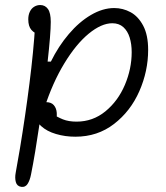

<svg xmlns="http://www.w3.org/2000/svg" viewBox="-20 -532 660 764"><path d="M121.5 -79Q121.5 -94 127.5 -104.5Q133.5 -115 143.2 -120.2Q153 -125.5 163.5 -125.5Q184 -125.5 194.2 -113.5Q204.5 -101.5 205.8 -83.2Q207 -65 202.5 -45.5H175V-86.5L182 -82.5Q208 -66 230.5 -57Q253 -48 284.5 -48Q349.5 -48 399.5 -89Q449.5 -130 476.8 -194Q504 -258 504 -324.5Q504 -356.5 496 -382.5Q488 -408.5 470.8 -424Q453.5 -439.5 427 -439.5Q383.5 -439.5 333 -398Q282.5 -356.5 235.8 -279.5Q189 -202.5 156.5 -101.5H126L151.5 -287H182.5Q212.5 -348 253.8 -396.5Q295 -445 342 -472.5Q389 -500 434.5 -500Q469 -500 499.5 -483.5Q530 -467 549.8 -429.8Q569.5 -392.5 569.5 -333.5Q569.5 -249 534.5 -169.2Q499.5 -89.5 433.8 -38.8Q368 12 280 12Q239 12 202.8 1.2Q166.5 -9.5 144 -30Q121.5 -50.5 121.5 -79ZM42.5 155Q55 84.5 59.5 58Q81 -72 97.2 -199.8Q113.5 -327.5 120 -434.5L140 -392.5Q117 -399 104.8 -413.2Q92.5 -427.5 92.5 -455Q92.5 -472.5 98.8 -485.5Q105 -498.5 116 -505.2Q127 -512 140 -512Q159.5 -512 170.8 -496.2Q182 -480.5 182 -445Q182 -398 169.2 -284Q156.5 -170 138 -43.8Q119.5 82.5 103.5 162Q99 185.5 89.8 199.8Q80.5 214 64.5 211.5Q47.5 209 43 192.5Q38.5 176 42.5 155Z"/></svg>

Font: Monaspace Radon Var
Style: Regular
Weight: 400
Designer: Riley Cran and the Lettermatic Team
Version: Version 1.000 (Monaspace Radon Var)